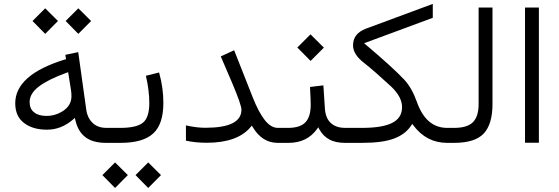

<svg xmlns="http://www.w3.org/2000/svg" viewBox="-20 -721 2822 969"><path d="M311.3 -615.1 375.3 -550.1 439.8 -615.1 375.3 -679.1ZM144.1 -615.1 208.1 -550.1 272.5 -615.1 208.1 -679.1ZM56.9 -200C56.9 -156.2 71.5 -122.9 101.3 -100.3C131 -77.6 169.3 -66.5 217.1 -66.5C265 -66.5 308.8 -83.6 348.1 -117.4L357.7 -125.9L360.7 -113.4C369.3 -76.1 385.9 -47.9 411.1 -28.7C435.8 -9.6 470.5 0 515.4 0H532.5V-75.6H517.4C488.7 -75.6 465.5 -83.6 447.9 -100.3C430.2 -116.9 419.1 -139.5 415.1 -169.3L374.8 -457.9L309.8 -444.3L312.3 -428.7L313.4 -422.2L306.8 -420.7C221.7 -394 159.2 -362.7 118.4 -325.9C77.6 -289.2 56.9 -247.4 56.9 -200ZM315.4 -353.7 323.9 -356.7 325.4 -347.6 338.5 -265C340.1 -255.4 340.6 -245.8 340.6 -235.3C340.6 -205.5 327.5 -181.4 301.3 -163.2C275.1 -145.1 245.8 -136 214.1 -136C187.4 -136 166.8 -142.1 152.1 -154.2C137 -165.7 129.5 -183.4 129.5 -206C129.5 -234.8 145.1 -260.5 175.8 -284.1C206.5 -307.8 253.4 -331 315.4 -353.7Z M664 162.7 728 227.7 792.4 162.7 728 98.7ZM496.7 162.7 560.7 227.7 625.2 162.7 560.7 98.7ZM782.9 -355.2 716.4 -338.5C728 -288.7 733.5 -242.3 733.5 -200.5C733.5 -151.6 722.4 -118.4 700.8 -101.3C678.6 -84.1 640.8 -75.6 587.9 -75.6H513.4V0H587.9C664 0 718.9 -15.6 753.1 -47.4C787.4 -78.6 804.5 -130 804.5 -202C804.5 -252.4 797.5 -303.3 782.9 -355.2Z M918.4 -88.2V-11.1C950.1 -4 985.4 -0.5 1023.7 -0.5C1126.4 -0.5 1200 -26.7 1244.3 -79.1L1250.9 -87.2L1256.4 -78.1C1287.7 -26.2 1329.5 0 1381.9 0H1397.5V-75.6H1381.9C1359.2 -75.6 1337 -88.7 1316.4 -114.9C1295.7 -141.1 1275.1 -179.8 1254.9 -231.2L1161.7 -467.5L1094.2 -436.3L1152.1 -301.3C1182.9 -228.2 1198.5 -183.9 1198.5 -167.3C1198.5 -106.3 1137.5 -76.1 1016.1 -76.1C986.4 -76.1 954.2 -80.1 918.4 -88.2Z M1480.6 -481.1 1547.6 -413.6 1614.6 -480.6 1547.1 -547.6ZM1733 0V-75.6H1722.9C1691.2 -75.6 1666.5 -84.1 1648.9 -100.8C1631.2 -117.4 1621.7 -142.1 1619.6 -174.3L1612.1 -290.2L1544.6 -282.1C1547.1 -235.3 1548.1 -205.5 1548.1 -192.4C1548.1 -152.6 1539.5 -122.9 1521.9 -104.3C1504.3 -85.1 1474.6 -75.6 1433.8 -75.6H1378.3V0H1436.3C1498.2 0 1546.1 -23.2 1579.3 -69L1586.4 -78.6L1591.9 -68C1604.5 -45.3 1621.2 -28.2 1642.3 -17.1C1663 -5.5 1689.7 0 1721.9 0Z M2054.4 -86.6 2060.5 -95.7 2067 -87.2C2110.8 -29.2 2167.3 0 2236.8 0H2250.9V-75.6H2236.8C2165.7 -75.6 2114.4 -119.4 2083.6 -207.6C2067 -253.9 2046.3 -290.7 2020.7 -318.4C1982.4 -359.2 1917.9 -418.1 1827.2 -494.7L1817.6 -502.8L1829.7 -507.3L2164.2 -631.2V-701.3L1826.7 -576.3C1783.4 -559.7 1761.7 -532 1761.7 -492.2C1761.7 -462 1779.8 -432.7 1815.6 -405C1853.9 -374.8 1899.7 -334.5 1953.7 -284.6C1990.4 -249.9 2009.1 -215.1 2009.1 -180.4C2009.1 -144.6 1992.9 -117.9 1960.2 -101.3C1927.5 -84.1 1876.1 -75.6 1807.1 -75.6H1714.4V0H1807.6C1876.6 0 1930 -7.1 1968.3 -21.7C2006.5 -35.8 2035.3 -57.4 2054.4 -86.6Z M2231.7 0H2271.5C2342.1 0 2391.9 -15.6 2421.7 -47.4C2450.9 -79.1 2465.5 -128.5 2465.5 -196V-683.1H2395.5V-195.5C2395.5 -154.7 2386.4 -124.9 2367.8 -105.3C2349.1 -85.6 2316.9 -75.6 2272 -75.6H2231.7Z M2629.7 -683.1V-0.5H2699.7V-683.1Z"/></svg>

Font: Vazir FD Light
Style: Regular
Weight: 300
Foundry: DejaVu fonts team - Redesigned by Saber Rastikerdar
Version: Version 21.10;October 20, 2019;FontCreator 12.0.0.2547 64-bi